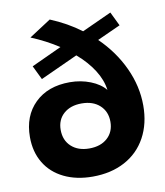

<svg xmlns="http://www.w3.org/2000/svg" viewBox="-84 -819 769 895"><g transform="rotate(-10 300.0 -371.0)"><path d="M572 -279Q572 -193 536.5 -128Q501 -63 435.5 -28Q370 7 283 7Q206 7 147.5 -21.5Q89 -50 57.5 -102.5Q26 -155 26 -225Q26 -325 87.5 -385Q149 -445 253 -445Q305 -445 350.5 -427Q396 -409 420 -379Q414 -427 384 -474Q354 -521 305 -563L128 -482L96 -548L239 -614Q179 -653 109 -682L212 -749Q292 -716 356 -668L496 -732L528 -666L418 -616Q491 -545 531.5 -457.5Q572 -370 572 -279ZM408 -231Q408 -279 376 -308.5Q344 -338 290 -338Q237 -338 205 -309.5Q173 -281 173 -233Q173 -184 205 -154.5Q237 -125 290 -125Q344 -125 376 -154Q408 -183 408 -231Z"/></g></svg>

Font: Gontserrat SemiBold
Style: Regular
Weight: 600
Designer: Julieta Ulanovsky
Foundry: Julieta Ulanovsky
Version: Version 6.001